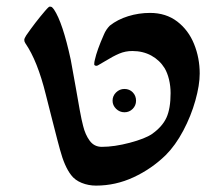

<svg xmlns="http://www.w3.org/2000/svg" viewBox="-20 -547 677 583"><path d="M57.1 -415.5Q53.7 -420.4 53.7 -425.8Q53.7 -430.2 59.6 -439.5Q86.9 -479 116.7 -513.7Q117.7 -514.6 123 -520.8Q128.4 -526.9 131.3 -526.9Q135.3 -526.9 137.5 -525.4Q139.6 -523.9 144 -518.1Q170.4 -478.5 194.8 -365.7Q197.3 -353.5 210 -281.7Q215.8 -247.6 221.9 -214.1Q228 -180.7 232.4 -164.6Q238.8 -138.2 252.4 -119.6Q266.1 -101.1 289.1 -101.1Q327.1 -101.1 374 -113.5Q420.9 -126 441.4 -140.1Q472.7 -162.1 485.4 -189.7Q498 -217.3 498 -264.2Q498 -285.6 493.2 -305.7Q488.3 -325.7 480 -339.8Q464.8 -364.3 439.5 -378.2Q414.1 -392.1 381.8 -392.1Q360.8 -392.1 342.3 -384.3Q323.7 -376.5 298.3 -360.8L278.3 -349.1Q275.4 -347.2 272.5 -347.2Q270 -347.2 268.1 -348.4Q266.1 -349.6 266.1 -351.6Q266.1 -358.9 268.1 -365.7Q274.4 -394.5 295.4 -441.9Q301.8 -457.5 313.5 -469.2Q336.9 -487.8 369.1 -497.8Q401.4 -507.8 435.5 -507.8Q483.9 -507.8 518.1 -481.7Q552.2 -455.6 569.3 -413.3Q586.4 -371.1 586.4 -323.7Q586.4 -288.6 573.2 -241.7Q560.1 -194.8 536.4 -150.1Q512.7 -105.5 483.4 -76.2Q440.4 -34.2 385.7 -8.8Q331.1 16.6 271.5 16.6Q248.5 16.6 228 8.3Q207.5 0 195.8 -15.6Q175.8 -41.5 162.1 -92.8Q158.7 -104 137.2 -188.5Q121.6 -250.5 119.1 -259.8Q93.8 -362.3 57.1 -415.5ZM357.9 -206.1Q343.3 -206.1 332.5 -216.6Q321.8 -227.1 321.8 -241.2Q321.8 -255.9 332.5 -266.4Q343.3 -276.9 357.9 -276.9Q373 -276.9 383.1 -266.6Q393.1 -256.3 393.1 -241.2Q393.1 -226.6 382.8 -216.3Q372.6 -206.1 357.9 -206.1Z"/></svg>

Font: David Libre Medium
Style: Regular
Weight: 500
Version: Version 1.000